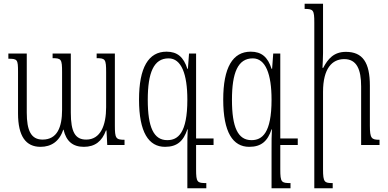

<svg xmlns="http://www.w3.org/2000/svg" viewBox="-20 -780 2087 1033"><path d="M500 -492V-467C547 -467 551 -461 551 -391V-203C551 -106 521 -29 444 -29C385 -29 361 -69 361 -174V-492H263V-467C310 -467 314 -461 314 -392V-189C314 -96 288 -29 209 -29C147 -29 124 -78 124 -174V-492H25V-464C74 -464 77 -460 77 -393V-170C77 -47 119 10 198 10C255 10 300 -19 320 -82H322C336 -21 371 10 431 10C491 10 529 -20 550 -78H553L557 0H650V-28C603 -28 598 -36 598 -105V-492Z M997 -492 991 -410H988C968 -473 934 -502 876 -502C779 -502 728 -417 728 -244C728 -68 780 10 868 10C933 10 967 -21 988 -84H990C988 -58 988 -20 988 35V233H1090V205C1041 205 1035 201 1035 131V0H1129V-35H1035V-492ZM880 -26C807 -26 775 -95 775 -243C775 -389 807 -466 887 -466C956 -466 988 -381 988 -244C988 -63 937 -26 880 -26Z M1450 -492 1444 -410H1441C1421 -473 1387 -502 1329 -502C1232 -502 1181 -417 1181 -244C1181 -68 1233 10 1321 10C1386 10 1420 -21 1441 -84H1443C1441 -58 1441 -20 1441 35V233H1543V205C1494 205 1488 201 1488 131V0H1582V-35H1488V-492ZM1333 -26C1260 -26 1228 -95 1228 -243C1228 -389 1260 -466 1340 -466C1409 -466 1441 -381 1441 -244C1441 -63 1390 -26 1333 -26Z M2022 -28C1979 -28 1970 -35 1970 -104V-319C1970 -444 1931 -501 1841 -501C1776 -501 1744 -463 1719 -415H1715C1716 -441 1718 -467 1718 -494V-760H1619V-732C1666 -732 1671 -726 1671 -658V233H1770V205C1726 205 1718 201 1718 131V-286C1718 -412 1767 -462 1832 -462C1899 -462 1923 -407 1923 -315V0H2022Z"/></svg>

Font: Noto Serif Armenian ExtraCondensed Light
Style: Regular
Weight: 300
Width: 2
Designer: Monotype Design Team
Foundry: Monotype Imaging Inc.
Version: Version 2.008